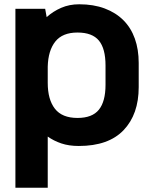

<svg xmlns="http://www.w3.org/2000/svg" viewBox="-20 -531 693 897"><path d="M52 346V-490H191L198 -451Q228 -478 266 -494.5Q304 -511 350 -511Q417 -511 469 -491.5Q521 -472 556.5 -436.5Q592 -401 610 -350.5Q628 -300 628 -237V-124Q628 3 557.5 77Q487 151 348 151Q302 151 266.5 139Q231 127 203 107V346ZM342 -379Q272 -379 238.5 -337Q205 -295 203 -220V-144Q203 -66 236.5 -23Q270 20 342 20Q411 20 442 -18.5Q473 -57 473 -135V-225Q473 -304 442 -341.5Q411 -379 342 -379Z"/></svg>

Font: Cafe24 Ohsquare
Style: Bold
Weight: 700
Designer: Cafe24 thkim, hmlim, mnelim, nhlee, sslee, sskim, smlim, yjkim, sdjeong, hskwak & 4IRTF
Foundry: Cafe24
Version: Version 1.000